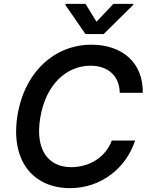

<svg xmlns="http://www.w3.org/2000/svg" viewBox="-20 -970 780 1000"><path d="M603.7 -486.5H723.7C725.9 -644.9 615.8 -737.2 455.6 -737.2C269.5 -737.2 110.1 -601.6 71.4 -371.1C32.3 -133.9 151.6 9.9 345.2 9.9C508.2 9.9 637.8 -96.6 683.6 -237.9H562.1C529.1 -149.1 443.9 -99.4 350.5 -99.4C233.3 -99.4 161.6 -187.5 189.6 -356.2C218 -530.2 326.3 -627.8 452.1 -627.8C539.4 -627.8 602.3 -577.1 603.7 -486.5ZM320.3 -944.6 425.1 -792.6H519.9L674 -944.6L674.7 -949.9H570.7L482.6 -856.9L425.4 -949.9H321Z"/></svg>

Font: Magic Ui Pro Semi Bold
Style: Italic
Weight: 600
Italic angle: -9.39999°
Designer: Stefan Endress, Andreas Faust
Version: Version 1.000;FEAKit 1.0